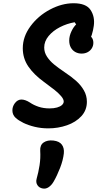

<svg xmlns="http://www.w3.org/2000/svg" viewBox="-20 -762 660 1167"><path d="M75.2 -45.7Q56.5 -62.8 55.4 -88.1Q54.3 -113.3 70.1 -134.6Q87.2 -157.2 110.5 -157Q133.7 -156.8 161.7 -138.9Q184.8 -123 214.9 -113Q245 -103.1 281.1 -103.1Q307.7 -103.1 327.1 -108.7Q346.6 -114.3 357 -124Q367.3 -133.8 367.3 -145.1Q367.3 -159.3 351.3 -177.9Q335.3 -196.5 312.2 -214.9Q289 -233.3 254.2 -258.9L246.2 -264.8Q185.7 -308.8 152.1 -358Q118.5 -407.3 118.5 -468.8Q118.5 -539.3 165.2 -602.6Q211.8 -665.8 283.9 -704.1Q356 -742.3 427.2 -742.3Q503.5 -742.3 530.5 -701.4Q557.6 -660.4 550.1 -605.2Q542.6 -549.9 518 -501.4Q516.6 -498.8 516 -497.6Q515.5 -496.3 514.1 -493.8L512.6 -546.9Q527.8 -546.9 537.6 -534.1Q547.4 -521.2 547.4 -501.9Q547.4 -484 538.3 -468.9Q529.2 -453.8 513.1 -445.1Q497 -436.3 476 -436.3Q454.8 -436.3 437.6 -445.9Q420.4 -455.4 410.5 -473.3Q400.7 -491.2 400.7 -515.5Q400.7 -529.7 404.2 -544Q407.8 -558.3 414.8 -572.8Q421.1 -586 428.2 -596.2Q435.3 -606.3 442.8 -613.5L433.7 -626.8Q387.1 -618.8 344.6 -597.1Q302.2 -575.4 275.4 -543.1Q248.7 -510.8 248.7 -473.2Q248.7 -443.1 266 -417Q283.4 -390.9 309 -370Q334.5 -349.1 373.8 -322.6Q414.5 -295.6 443.3 -269.8Q472.2 -244 490.1 -212.3Q508.1 -180.7 508.1 -143.5Q508.1 -92.2 474.4 -55.7Q440.8 -19.2 387 -0.5Q333.2 18.2 273.4 18.2Q230.2 18.2 191.1 8.8Q152 -0.6 122.2 -15.2Q92.5 -29.9 75.2 -45.7ZM202.8 323.8Q213.6 286.2 220.4 242.8Q227.2 199.3 224.4 154.1Q222.4 119.6 245.4 103.9Q268.4 88.2 304.9 92.3Q340.9 96.5 356.1 117.4Q371.3 138.2 368 170.2Q363.4 211.7 345.2 258.5Q327.1 305.4 305.8 342.2Q293.3 363.7 276.1 375.4Q258.9 387.1 240.5 383.8Q218.2 380.2 207.4 363.2Q196.5 346.2 202.8 323.8Z"/></svg>

Font: Monaspace Radon Var
Style: Regular
Weight: 400
Designer: Riley Cran and the Lettermatic Team
Version: Version 1.000 (Monaspace Radon Var)